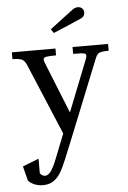

<svg xmlns="http://www.w3.org/2000/svg" viewBox="-56 -637 600 897"><g transform="rotate(-5 244.0 -189.0)"><path d="M18.1 -381V-413H222.5V-381Q189.4 -381 176.2 -378.4Q163.1 -375.8 163.1 -367.6Q163.1 -363.8 164.1 -359.5Q165.1 -355.2 167.1 -350.8L263.9 -109.6L359.2 -350.4Q361.5 -356 362.4 -360.1Q363.4 -364.2 363.4 -368.9Q363.4 -374.5 357.2 -377.1Q351 -379.6 338.9 -380.3Q326.9 -381 302.6 -381V-413H469.2V-381Q446.5 -381 435.6 -378.9Q424.8 -376.9 418.1 -370.6Q411.5 -364.4 405.6 -349L264.2 2.8H231.4L83.5 -349Q75.1 -369.1 60.9 -375.1Q46.6 -381 18.1 -381ZM40 189.2 23.2 122.4 98.9 92.9V161Q103.1 167.4 109.7 171.2Q116.2 175 123 175Q136.1 175 148.9 159Q161.6 143 177.5 103.1L229.8 -28.8L264.2 2.8L223.5 102.8Q206.6 144 192.4 167.8Q178.1 191.5 158.1 204.6Q138.1 217.8 109.2 217.8Q86.1 217.8 67.4 209.3Q48.6 200.9 40 189.2ZM320.5 -588.8Q325.9 -592.5 331.3 -594.4Q336.8 -596.2 343 -596.2Q355.1 -596.2 363.2 -588.8Q371.2 -581.4 371.2 -569.2Q371.2 -559.2 366.3 -552.8Q361.4 -546.2 351.9 -541.9Q321.9 -528.8 287.8 -514.1Q253.8 -499.4 221.2 -486L208.9 -504.2Q231.2 -521.8 271 -551.8Q310.8 -581.8 320.5 -588.8Z"/></g></svg>

Font: Didactic
Style: Regular
Weight: 400
Designer: Tyler Finck
Foundry: Etcetera Type Co
Version: Version 3.007;FEAKit 1.0